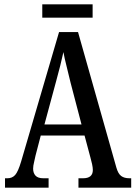

<svg xmlns="http://www.w3.org/2000/svg" viewBox="-20 -861 622 881"><path d="M3 0V-43H14Q36 -43 49.5 -58Q63 -73 77 -120L251 -714H338L514 -92Q522 -64 536 -53.5Q550 -43 574 -43H582V0H340V-43H361Q406 -43 406 -81Q406 -92 402.5 -108Q399 -124 395 -138L368 -239H167L143 -147Q141 -135 136.5 -117.5Q132 -100 132 -87Q132 -67 143 -55Q154 -43 179 -43H203V0ZM184 -290H354L304 -481Q294 -524 285 -559Q276 -594 271 -622Q265 -594 256.5 -560Q248 -526 238 -490ZM174 -780V-841H405V-780Z"/></svg>

Font: Noto Serif Myanmar ExtraCondensed Medium
Style: Regular
Weight: 500
Width: 2
Designer: Ben Mitchell and the Monotype Design Team
Foundry: Monotype Imaging Inc.
Version: Version 2.106; ttfautohint (v1.8.4.7-5d5b)